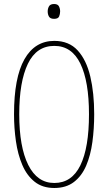

<svg xmlns="http://www.w3.org/2000/svg" viewBox="-20 -928 540 958"><path d="M251 10Q192 10 153 -21Q114 -52 91.5 -104.5Q69 -157 59.5 -223Q50 -289 50 -358Q50 -541 102 -632.5Q154 -724 251 -724Q324 -724 367.5 -676.5Q411 -629 430.5 -546.5Q450 -464 450 -358Q450 -286 441 -219.5Q432 -153 410 -101.5Q388 -50 349 -20Q310 10 251 10ZM251 -15Q338 -15 381 -103Q424 -191 424 -358Q424 -522 381 -610.5Q338 -699 251 -699Q162 -699 119 -609.5Q76 -520 76 -358Q76 -195 121 -105Q166 -15 251 -15ZM250 -834Q231 -834 224.5 -845Q218 -856 218 -871Q218 -885 224.5 -896.5Q231 -908 250 -908Q268 -908 274 -896.5Q280 -885 280 -871Q280 -858 275 -846Q270 -834 250 -834Z"/></svg>

Font: Noto Sans Mono ExtraCondensed Thin
Style: Regular
Weight: 100
Width: 2
Designer: Monotype Design Team
Foundry: Monotype Imaging Inc.
Version: Version 2.014; ttfautohint (v1.8.4.7-5d5b)